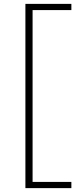

<svg xmlns="http://www.w3.org/2000/svg" viewBox="-20 -760 421 990"><path d="M148 178H348V210H111V-740H348V-708H148Z"/></svg>

Font: Georama Extended ExtraLight
Style: Regular
Weight: 200
Width: 7
Designer: Jean-Baptiste Levee
Foundry: Production Type
Version: Version 1.000